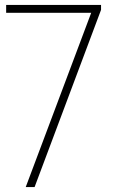

<svg xmlns="http://www.w3.org/2000/svg" viewBox="-20 -760 459 780"><path d="M5 -740H390.5V-720L120.5 0H84.5L350.5 -708H5Z"/></svg>

Font: Encode Sans Semi Condensed Thin
Style: Regular
Weight: 250
Width: 4
Designer: Multiple Designers
Foundry: Impallari Type
Version: Version 2.000